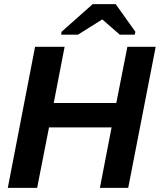

<svg xmlns="http://www.w3.org/2000/svg" viewBox="-20 -916 779 936"><path d="M467 0 524 -295H219L161 0H18L151 -688H295L242 -414H547L601 -688H739L605 0ZM640 -761 637 -747H564L479 -821H478L360 -747H278L280 -761L432 -896H544Z"/></svg>

Font: Libra Sans Modern
Style: Bold Italic
Weight: 700
Italic angle: -12°
Foundry: Stefan Peev, Context Ltd
Version: Version 1.000